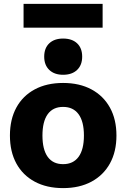

<svg xmlns="http://www.w3.org/2000/svg" viewBox="-20 -956 649 986"><path d="M304 10Q220 10 158.5 -23Q97 -56 64 -116.5Q31 -177 31 -260Q31 -343 64 -403.5Q97 -464 158.5 -497Q220 -530 304 -530Q388 -530 449.5 -497Q511 -464 544.5 -403.5Q578 -343 578 -260Q578 -177 544.5 -116.5Q511 -56 449.5 -23Q388 10 304 10ZM304 -113Q356 -113 383.5 -150.5Q411 -188 411 -260Q411 -332 383.5 -369.5Q356 -407 304 -407Q252 -407 225 -369.5Q198 -332 198 -260Q198 -188 225 -150.5Q252 -113 304 -113ZM304 -572Q259 -572 233 -597Q207 -622 207 -665Q207 -709 233 -733.5Q259 -758 304 -758Q350 -758 376 -733.5Q402 -709 402 -665Q402 -622 376 -597Q350 -572 304 -572ZM101 -814V-936H507V-814Z"/></svg>

Font: M PLUS 2 ExtraBold
Style: Regular
Weight: 800
Version: Version 1.001